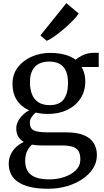

<svg xmlns="http://www.w3.org/2000/svg" viewBox="-20 -897 646 1187"><path d="M277.2 270Q213.2 270 167.1 259.1Q120.9 248.1 91.5 227.9Q62 207.7 48 179.3Q34 150.8 34 115.7Q34 83.3 46.8 56.9Q59.5 30.4 80.9 11Q102.2 -8.4 127.4 -19.4Q104.3 -32.1 92.4 -53.1Q80.5 -74 80.5 -103.1Q80.5 -125.4 91.4 -146.7Q102.3 -168.1 120.4 -185.9Q138.5 -203.8 160.5 -214.8Q110.5 -236.9 83.8 -278.5Q57.2 -320 57.2 -377.9Q57.2 -438.3 90.5 -481.4Q123.8 -524.4 176.9 -547.2Q230.1 -570 289.1 -570Q338.6 -570 379 -559.5Q419.4 -549 447.9 -527.6Q458.8 -539 489.8 -554.8Q520.8 -570.6 559.7 -570.6H590.4V-482.7H483.8Q491.2 -471.5 496.4 -457.7Q501.6 -443.8 504.4 -428Q507.3 -412.2 507.3 -395.1Q507.4 -333.7 477.6 -288.2Q447.8 -242.6 395.8 -217.6Q343.8 -192.6 277.2 -192.6Q256.5 -192.6 237.3 -194.8Q218.1 -196.9 200.6 -201.1Q185.2 -188.4 174.9 -172.3Q164.6 -156.3 164.6 -138.8Q164.6 -102.3 189.7 -90.5Q214.8 -78.8 274.9 -78.8H388.6Q454.2 -78.8 496.4 -61.9Q538.6 -45.1 558.8 -13.5Q579.1 18.2 579.1 62.5Q579.1 106.6 555.2 144.2Q531.4 181.9 489.5 210.1Q447.6 238.4 393.1 254.2Q338.5 270 277.2 270ZM286.1 211.9Q333.4 211.9 377 197.4Q420.6 183 448.7 155.4Q476.7 127.9 476.7 88.3Q476.7 60.4 467.7 41.2Q458.7 21.9 433.6 12Q408.5 2.2 360 2.2H240Q223 2.2 207.2 1.1Q191.3 -0.1 177.5 -2.8Q157.7 14.9 146.6 40Q135.6 65 135.6 97.7Q135.6 133.1 149.9 158.7Q164.1 184.3 196.9 198.1Q229.7 211.9 286.1 211.9ZM287.2 -247Q346.7 -247 373.6 -282.4Q400.5 -317.9 400.5 -384.4Q400.5 -429.9 387.2 -459.1Q373.9 -488.2 347.8 -502.4Q321.7 -516.5 283.5 -516.5Q249.3 -516.5 222.6 -503.7Q195.8 -490.8 180.4 -462.4Q165.1 -434 165.1 -387Q165.1 -346.3 177.6 -314.6Q190 -282.9 217 -264.9Q243.9 -247 287.2 -247ZM268.7 -644.7 229.8 -678 390.2 -877.5 466.3 -813.7Q455.8 -795.8 431.4 -770.7Q407 -745.6 376.8 -719.6Q346.5 -693.7 317.9 -673.4Q289.3 -653.2 270 -644.7Z"/></svg>

Font: Merriweather Light
Style: Regular
Weight: 300
Designer: Eben Sorkin
Foundry: Eben Sorkin
Version: Version 2.100